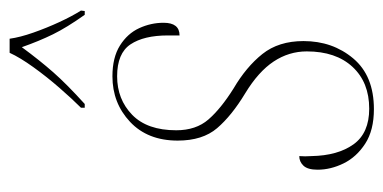

<svg xmlns="http://www.w3.org/2000/svg" viewBox="-224 -582 816 409"><g transform="rotate(-90 184.5 -378.0)"><path d="M156 10Q111 10 82.5 -8.5Q54 -27 40.5 -54.5Q27 -82 27 -110Q27 -131 35.5 -140Q44 -149 56 -149Q55 -137 56 -123Q57 -67 81 -33.5Q105 0 157 0Q213 0 246 -35.5Q279 -71 279 -133Q279 -171 257.5 -203.5Q236 -236 190 -264Q142 -293 115.5 -324Q89 -355 89 -408Q89 -472 129 -509.5Q169 -547 226 -547Q266 -547 291.5 -531Q317 -515 328.5 -490Q340 -465 340 -438Q340 -404 313 -404Q313 -410 313 -416.5Q313 -423 313 -429Q313 -480 294 -508.5Q275 -537 226 -537Q177 -537 144 -505Q111 -473 111 -411Q111 -369 134 -342.5Q157 -316 200 -289Q246 -262 273.5 -227.5Q301 -193 301 -140Q301 -78 264 -34Q227 10 156 10ZM159 -614Q178 -633 201.5 -660Q225 -687 245.5 -715.5Q266 -744 276 -766H306Q309 -744 319 -715.5Q329 -687 341.5 -660Q354 -633 366 -614L365 -606H357Q330 -644 315.5 -673.5Q301 -703 288 -740Q260 -702 234.5 -673Q209 -644 167 -606H159Z"/></g></svg>

Font: Noto Serif Display SemiCondensed Thin
Style: Italic
Weight: 100
Width: 4
Italic angle: -12°
Designer: Monotype Design Team
Foundry: Monotype Imaging Inc.
Version: Version 2.009